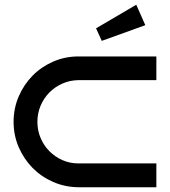

<svg xmlns="http://www.w3.org/2000/svg" viewBox="-20 -787 715 807"><path d="M637.2 0H310.1Q253.4 -0.5 203.6 -22.2Q153.8 -43.9 116.9 -81.3Q80.1 -118.7 58.6 -168.5Q37.1 -218.3 37.1 -274.9Q37.1 -331.5 58.6 -381.6Q80.1 -431.6 116.9 -469Q153.8 -506.3 203.6 -528.1Q253.4 -549.8 310.1 -549.8H637.2V-450.2H310.1Q273.9 -449.7 242.4 -435.8Q210.9 -421.9 187.5 -398.2Q164.1 -374.5 150.6 -342.8Q137.2 -311 137.2 -274.9Q137.2 -238.8 150.6 -207Q164.1 -175.3 187.5 -151.6Q210.9 -127.9 242.4 -114Q273.9 -100.1 310.1 -100.1H637.2ZM590.8 -681.2 407.7 -615.2 383.8 -668 552.7 -767.1Z"/></svg>

Font: Bruno Ace
Style: Regular
Weight: 400
Designer: Astigmatic (AOETI)
Foundry: Astigmatic (AOETI)
Version: Version 1.000